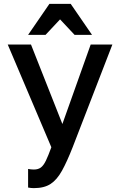

<svg xmlns="http://www.w3.org/2000/svg" viewBox="-20 -760 620 991"><path d="M155 211Q140 211 125 208V112Q140 115 155 115Q177 115 191 104.5Q205 94 217 69Q229 44 245 0L20 -530H140L302 -120L448 -530H560L355 0Q326 74 300 121Q274 168 241 189.5Q208 211 155 211ZM125 -580 235 -740H345L455 -580H365L290 -660L215 -580Z"/></svg>

Font: Golos Text Medium
Style: Regular
Weight: 500
Designer: A.Korolkova, Vitaly Kuzmin
Foundry: ParaType Ltd
Version: Version 2.004